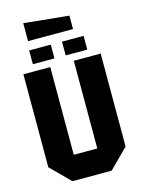

<svg xmlns="http://www.w3.org/2000/svg" viewBox="-144 -1079 853 1159"><g transform="rotate(-15 282.5 -499.0)"><path d="M41 -119V-700H209V-152H356V-700H524V-119L405 0H160ZM112 -744V-830H247V-744ZM317 -744V-830H452V-744ZM401 -886H120V-998L401 -970Z"/></g></svg>

Font: Tektur SemiCondensed
Style: Bold
Weight: 700
Width: 4
Designer: Adam Jagosz
Foundry: Adam Jagosz
Version: Version 1.005;gftools[0.9.30]